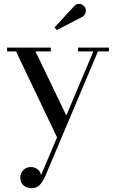

<svg xmlns="http://www.w3.org/2000/svg" viewBox="-20 -705 586 988"><path d="M162.5 -440.5 330.5 -91.5 282 19.5 62.5 -440.5H16.5V-460H241.5V-440.5ZM540.5 -460V-440.5H484L214.5 198Q201 228.5 185.2 246Q169.5 263.5 141 263.5Q128.5 263.5 115.5 258Q102.5 252.5 93.5 240.8Q84.5 229 84.5 210Q84.5 193.5 91.8 181Q99 168.5 111.5 161.5Q124 154.5 140 154.5Q152.5 154.5 163.2 159.8Q174 165 181.5 174.2Q189 183.5 191.5 196L460.5 -440.5H381.5V-460ZM272.5 -550.5 260.5 -564 361.5 -673Q371 -683.5 382.2 -684.8Q393.5 -686 403 -681Q412.5 -676 417.5 -667.5Q422 -659.5 421.8 -649.5Q421.5 -639.5 416.8 -631.2Q412 -623 404 -618.5Z"/></svg>

Font: Bodoni Moda 11pt
Style: Regular
Weight: 400
Version: Version 2.004